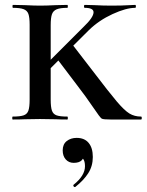

<svg xmlns="http://www.w3.org/2000/svg" viewBox="-20 -488 599 784"><path d="M32 -12Q62 -12 76.5 -17Q91 -22 96 -36.5Q101 -51 101 -81V-387Q101 -417 96 -431Q91 -445 76.5 -450.5Q62 -456 33 -456Q31 -456 31 -462Q31 -468 33 -468L81 -467Q121 -465 143 -465Q169 -465 209 -467L255 -468Q257 -468 257 -462Q257 -456 255 -456Q226 -456 211.5 -450Q197 -444 192 -429.5Q187 -415 187 -385V-81Q187 -51 192 -36.5Q197 -22 211 -17Q225 -12 255 -12Q257 -12 257 -6Q257 0 255 0Q225 0 208 -1L143 -2L81 -1Q63 0 32 0Q30 0 30 -6Q30 -12 32 -12ZM291 -145 213 -248 275 -307 359 -198Q426 -110 457 -73.5Q488 -37 508.5 -24.5Q529 -12 556 -12Q559 -12 559 -6Q559 0 556 0H432Q402 0 395.5 -3.5Q389 -7 360.5 -49.5Q332 -92 291 -145ZM362 -438Q362 -456 326 -456Q323 -456 323 -462Q323 -468 326 -468L365 -467Q401 -465 435 -465Q478 -465 510 -467Q519 -468 532 -468Q535 -468 535 -462Q535 -456 532 -456Q495 -456 439.5 -430.5Q384 -405 343 -365L158 -181L128 -185L321 -378Q362 -417 362 -438ZM286 276Q282 276 280 272Q278 268 281 266Q327 229 327 191Q327 170 319.5 161Q312 152 299 149L323 134Q326 177 281 177Q261 177 248.5 163Q236 149 236 126Q236 101 252.5 88Q269 75 293 75Q325 75 342 95.5Q359 116 359 153Q359 190 340.5 219Q322 248 288 275Z"/></svg>

Font: Cormorant SC SemiBold
Style: Regular
Weight: 600
Designer: Christian Thalmann (Catharsis Fonts)
Foundry: Catharsis Fonts
Version: Version 4.000